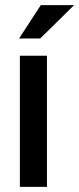

<svg xmlns="http://www.w3.org/2000/svg" viewBox="-20 -724 307 744"><path d="M57 -508H162V0H57ZM54 -575 138 -704H267L136 -575Z"/></svg>

Font: LT Superior Semi-bold
Style: Regular
Weight: 600
Designer: Daniel Lyons
Foundry: LyonsType
Version: Version 1.0